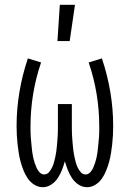

<svg xmlns="http://www.w3.org/2000/svg" viewBox="-20 -771 540 799"><path d="M158 8Q139 8 122.5 -2.5Q106 -13 95.5 -28.5Q85 -44 78 -61.5Q71 -79 66 -97Q61 -115 58 -134Q55 -153 53 -171.5Q51 -190 50 -208.5Q49 -227 49 -246Q49 -318 61 -389Q73 -460 96 -528L151 -511Q129 -447 118 -380Q107 -313 107 -246Q107 -235 107 -223.5Q107 -212 108 -201Q109 -190 110 -179Q111 -168 112 -157.5Q113 -147 114.5 -136Q116 -125 118.5 -114Q121 -103 124.5 -92.5Q128 -82 132.5 -72Q137 -62 145 -53.5Q153 -45 164 -45Q176 -45 184 -54.5Q192 -64 197 -74.5Q202 -85 205 -96.5Q208 -108 210.5 -119.5Q213 -131 214.5 -142.5Q216 -154 217 -166Q218 -178 219 -189.5Q220 -201 220.5 -213Q221 -225 221 -236.5Q221 -248 221 -260V-338H279V-260Q279 -248 279 -236.5Q279 -225 279.5 -213Q280 -201 281 -189.5Q282 -178 283 -166Q284 -154 285.5 -142.5Q287 -131 289.5 -119.5Q292 -108 295 -96.5Q298 -85 303 -74.5Q308 -64 316 -54.5Q324 -45 336 -45Q347 -45 355 -53.5Q363 -62 367.5 -72Q372 -82 375.5 -92.5Q379 -103 381.5 -114Q384 -125 385.5 -136Q387 -147 388 -157.5Q389 -168 390 -179Q391 -190 392 -201Q393 -212 393 -223.5Q393 -235 393 -246Q393 -313 382 -380Q371 -447 349 -511L404 -528Q427 -460 439 -389Q451 -318 451 -246Q451 -227 450 -208.5Q449 -190 447 -171.5Q445 -153 442 -134Q439 -115 434 -97Q429 -79 422 -61.5Q415 -44 404.5 -28.5Q394 -13 377.5 -2.5Q361 8 342 8Q323 8 306.5 -3Q290 -14 279.5 -30Q269 -46 262 -64Q255 -82 250 -100Q245 -82 238 -64Q231 -46 220.5 -30Q210 -14 193.5 -3Q177 8 158 8ZM219 -600 229 -751H292L270 -600Z"/></svg>

Font: Iosevka Fixed SS04 Light
Style: Regular
Weight: 300
Monospace: yes
Designer: Belleve Invis
Foundry: Belleve Invis
Version: Version 32.5.0